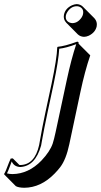

<svg xmlns="http://www.w3.org/2000/svg" viewBox="-88 -641 490 931"><path d="M222.2 -569.8Q228.5 -600.1 260.7 -615.2Q272.9 -620.6 284.2 -621.1Q301.8 -620.1 313 -609.4L369.6 -552.7Q384.8 -536.1 380.9 -513.7Q374.5 -483.4 342.3 -467.8Q330.1 -462.4 318.8 -462.4Q301.3 -463.4 289.6 -474.1L233.4 -530.8Q217.8 -547.4 222.2 -569.8ZM101.6 63Q102.5 58.6 105 44.4Q115.7 -18.1 132.3 -96.2L162.1 -234.9Q188 -357.9 189.5 -411.1L191.9 -414.1Q226.1 -417 286.1 -439Q290 -438.5 292 -437Q293.9 -433.6 293 -429.2L349.6 -372.6Q323.2 -295.4 301.8 -194.3L248 58.6Q232.4 132.3 204.1 169.4Q193.4 183.6 176.8 200.7Q110.4 269 29.3 269.5Q2 269 -11.2 261.7L-67.4 205.1L-67.9 202.1Q-61.5 193.8 -44.4 147Q-40 135.3 -36.1 127.9L-25.9 127L5.9 158.7Q8.8 158.7 11.2 159.2Q80.6 157.2 101.6 63ZM111.3 64.9Q83.5 164.1 11.2 168.9Q-20 168 -31.2 141.6Q-33.7 147.9 -38.6 161.6Q-47.9 187.5 -54.2 199.7Q-41.5 203.1 -27.3 203.1Q50.8 202.1 113.3 137.2Q154.3 93.8 167.5 55.2Q174.3 34.2 181.6 0L235.8 -252.9Q257.3 -353.5 281.7 -426.8Q231.9 -408.2 199.2 -404.8Q196.3 -349.6 171.9 -232.9L142.1 -93.8Q125.5 -15.6 114.7 45.4Q112.3 60.1 111.3 64.9ZM231.9 -567.9Q226.6 -542.5 248 -532.2Q252 -530.8 255.4 -529.8Q259.3 -529.3 262.2 -528.8Q289.1 -528.8 307.6 -556.2Q313 -564.5 314.5 -572.3Q319.8 -597.7 298.3 -607.9Q294.4 -609.4 290.5 -610.4Q286.6 -610.8 284.2 -610.8Q257.3 -610.8 239.3 -584Q233.9 -575.7 231.9 -567.9Z"/></svg>

Font: Linux Biolinum Shadow O
Style: Italic
Weight: 400
Italic angle: -12°
Designer: Philipp H. Poll
Foundry: Philipp H. Poll
Version: Version 0.6.2